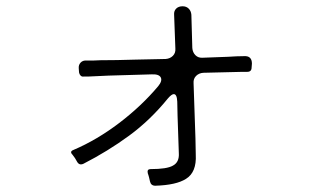

<svg xmlns="http://www.w3.org/2000/svg" viewBox="-20 -578 1040 612"><path d="M458 0 455 -13Q454 -17 453 -20Q452 -23 451 -26Q448 -39 460 -39Q512 -39 531 -50Q552 -61 550 -90L546 -208Q546 -219 545.5 -230.5Q545 -242 545 -254Q544 -278 534 -278Q527 -278 515 -264Q459 -195 391.5 -145.5Q324 -96 246 -56Q233 -50 226 -62L219 -74Q213 -82 211 -85Q201 -95 214 -100Q289 -132 360 -186Q431 -240 484 -303Q498 -320 492.5 -331Q487 -342 464 -341L326 -337L261 -334H247Q241 -333 237 -337Q233 -341 232 -347L231 -360Q230 -371 237 -378.5Q244 -386 256 -385Q265 -385 276 -385Q287 -385 300 -386Q325 -386 353 -386.5Q381 -387 413 -388L508 -390Q522 -391 531 -400Q540 -409 539 -423L535 -531Q534 -543 541.5 -550.5Q549 -558 562 -558Q574 -558 581.5 -550.5Q589 -543 590 -531L593 -425Q594 -411 603 -402Q612 -393 626 -394L707 -397Q722 -398 734 -398.5Q746 -399 757 -399Q783 -401 783 -375L782 -363Q782 -349 768 -349H753L628 -346Q614 -345 605 -336Q596 -327 597 -313L603 -137L604 -85Q607 -29 573 -8Q542 12 475 14Q461 14 458 0Z"/></svg>

Font: Higure Gothic
Style: Regular
Weight: 400
Designer: Yoshimichi Ohira
Foundry: Positype
Version: Version 1.000